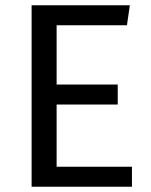

<svg xmlns="http://www.w3.org/2000/svg" viewBox="-20 -709 575 729"><path d="M100 -689V0H481V-76H195V-312H427V-388H195V-613H462L473 -689Z"/></svg>

Font: Fira Sans
Style: Regular
Weight: 400
Designer: Carrois Corporate & Edenspiekermann AG
Foundry: Carrois Corporate GbR & Edenspiekermann AG
Version: Version 4.203